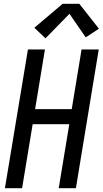

<svg xmlns="http://www.w3.org/2000/svg" viewBox="-20 -997 544 1017"><path d="M6 0 128 -735H218L166 -419H360L412 -735H503L382 0H291L347 -339H153L97 0ZM221 -794 162 -850 312 -977H400L504 -845L434 -799L348 -924Z"/></svg>

Font: Iosevka SS04 Medium
Style: Italic
Weight: 500
Italic angle: -9°
Monospace: yes
Designer: Belleve Invis
Foundry: Belleve Invis
Version: Version 19.0.0; ttfautohint (v1.8.4)